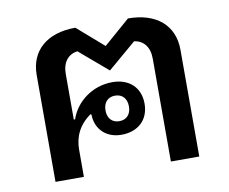

<svg xmlns="http://www.w3.org/2000/svg" viewBox="-66 -644 867 726"><g transform="rotate(-10 367.0 -280.5)"><path d="M91 0H200V-104C200 -154 220 -197 266 -229L269 -227C270 -170 310 -132 368 -132C431 -132 474 -170 474 -233C474 -296 431 -334 368 -334C289 -334 226 -283 205 -220H200V-395C200 -441 223 -467 258 -472L367 -379L476 -472C511 -467 534 -441 534 -395V0H643V-410C643 -503 578 -561 468 -561L367 -473L266 -561C156 -561 91 -503 91 -410ZM369 -184C341 -184 324 -203 324 -233C324 -263 341 -282 369 -282C397 -282 414 -263 414 -233C414 -203 397 -184 369 -184Z"/></g></svg>

Font: IBM Plex Thai Looped Medium
Style: Regular
Weight: 500
Designer: Mike Abbink, Paul van der Laan, Pieter van Rosmalen, Ben Mitchell, Mark Frömberg
Foundry: Bold Monday
Version: Version 1.0